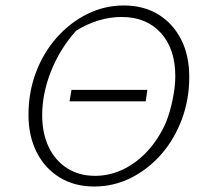

<svg xmlns="http://www.w3.org/2000/svg" viewBox="-20 -673 762 701"><path d="M324 8Q252 8 198 -25Q144 -58 114 -117Q84 -176 84 -254Q84 -336 111 -408Q138 -480 186.5 -535Q235 -590 298 -621.5Q361 -653 432 -653Q504 -653 557.5 -620.5Q611 -588 641 -529.5Q671 -471 671 -392Q671 -310 644 -237.5Q617 -165 569 -110Q521 -55 458 -23.5Q395 8 324 8ZM327 -31Q381 -31 430.5 -55Q480 -79 520 -123Q560 -167 586 -226Q601 -264 610.5 -310.5Q620 -357 620 -395Q620 -495 567 -553Q514 -611 425 -611Q339 -611 258 -561Q199 -495 166.5 -413.5Q134 -332 134 -252Q134 -186 158 -136Q182 -86 225.5 -58.5Q269 -31 327 -31ZM234 -303 241 -345H518L512 -303Z"/></svg>

Font: Piazzolla ExtraLight
Style: Italic
Weight: 200
Italic angle: -11.3°
Designer: Juan Pablo del Peral
Foundry: Huerta Tipografica
Version: Version 1.330